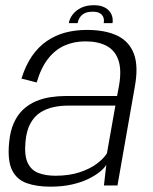

<svg xmlns="http://www.w3.org/2000/svg" viewBox="-20 -713 588 738"><path d="M173.5 4.5Q219.5 4.5 256 -3.8Q292.5 -12 319.5 -25.2Q346.5 -38.5 364 -52.8Q381.5 -67 388.5 -79.5L379.5 0H431.5L498.5 -381.5Q512.5 -459 494.5 -506.5Q476.5 -554 430.5 -576Q384.5 -598 314 -598Q270 -598 231.2 -587.8Q192.5 -577.5 160 -555.2Q127.5 -533 103 -497.5Q78.5 -462 62.5 -411L121 -396Q137.5 -452.5 164.8 -487.2Q192 -522 228.2 -538Q264.5 -554 308 -554Q357.5 -554 390 -536.5Q422.5 -519 435.2 -481.5Q448 -444 437.5 -383.5L430 -344H232.5Q203.5 -344 174 -339.5Q144.5 -335 117.5 -323.5Q90.5 -312 69 -292Q47.5 -272 33.2 -240.5Q19 -209 15 -164.5Q8.5 -96 26.2 -59.5Q44 -23 82.2 -9.2Q120.5 4.5 173.5 4.5ZM193 -37.5Q156 -37.5 128 -48Q100 -58.5 86.5 -87Q73 -115.5 78 -169Q82 -212 97.2 -239.2Q112.5 -266.5 135.5 -281Q158.5 -295.5 185.5 -301.2Q212.5 -307 240 -307H423.5L391 -123.5Q378.5 -103.5 351.8 -83.5Q325 -63.5 285 -50.5Q245 -37.5 193 -37.5ZM341 -693Q313 -693 292.8 -683.5Q272.5 -674 260 -658Q247.5 -642 244.5 -624H278.5Q280.5 -636 287 -646Q293.5 -656 305.2 -662Q317 -668 336.5 -668Q354.5 -668 364.2 -662Q374 -656 377.5 -646Q381 -636 378.5 -624H412.5Q415.5 -642 408.2 -658Q401 -674 384 -683.5Q367 -693 341 -693Z"/></svg>

Font: Anybody Thin Light
Style: Italic
Weight: 300
Italic angle: -10°
Version: Version 1.113;gftools[0.9.25]